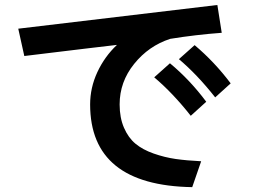

<svg xmlns="http://www.w3.org/2000/svg" viewBox="-20 -732 1040 775"><path d="M53.7 -616.2 857.4 -711.9 875 -599.6Q769.5 -591.8 667 -575.2Q580.1 -546.9 521.5 -474.1Q462.9 -401.4 462.9 -310.5Q462.9 -256.8 480.5 -216.3Q498 -175.8 526.9 -151.9Q555.7 -127.9 600.1 -112.3Q644.5 -96.7 689 -90.3Q733.4 -84 792 -81.1L755.9 23.4Q343.8 16.6 343.8 -310.5Q343.8 -377.9 373 -440.9Q402.3 -503.9 452.1 -550.8Q400.4 -544.9 331.5 -536.6Q262.7 -528.3 186 -519Q109.4 -509.8 78.1 -505.9ZM702.1 -493.2 765.6 -549.8Q845.7 -482.4 911.1 -395.5L848.6 -338.9Q776.4 -430.7 702.1 -493.2ZM602.5 -419.9 666 -476.6Q747.1 -409.2 812.5 -321.3L750 -264.6Q677.7 -356.4 602.5 -419.9Z"/></svg>

Font: Gothic A1
Style: Bold
Weight: 700
Version: Version 2.50